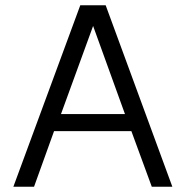

<svg xmlns="http://www.w3.org/2000/svg" viewBox="-20 -710 707 730"><path d="M109.4 0 185.5 -211.4H479.5L557.1 0H635.3L381.8 -689.9H285.2L30.8 0ZM334 -611.3 455.1 -276.4H211.9Z"/></svg>

Font: Saysettha
Style: Regular
Weight: 400
Designer: John M. Durdin
Foundry: Lao Script for Windows
Version: Version 2.201